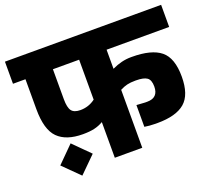

<svg xmlns="http://www.w3.org/2000/svg" viewBox="-130 -828 1115 1012"><g transform="rotate(-20 428.0 -322.0)"><path d="M0 0ZM515 -550V-443Q569 -469 622 -469H627Q737 -469 788 -427.5Q839 -386 839 -282Q839 -180 789.5 -137.5Q740 -95 635 -95H623Q608 -95 591 -96.5Q574 -98 563 -100V-222Q608 -219 611 -219H623Q685 -219 685 -282Q685 -319 666.5 -332Q648 -345 605 -345H601Q574 -345 555 -340.5Q536 -336 515 -325V0H361V-200Q337 -186 310.5 -180Q284 -174 246 -174Q153 -174 106.5 -220.5Q60 -267 60 -382V-550H-10V-674H866V-550ZM361 -326V-550H214V-382Q214 -335 228 -316.5Q242 -298 277 -298Q324 -298 361 -326ZM77 -60 168 -151 259 -60 168 30Z"/></g></svg>

Font: Biryani Black
Style: Regular
Weight: 900
Designer: Dan Reynolds and Mathieu Reguer
Foundry: Dan Reynolds and Mathieu Reguer
Version: Version 1.004; ttfautohint (v1.1) -l 5 -r 5 -G 72 -x 0 -D la